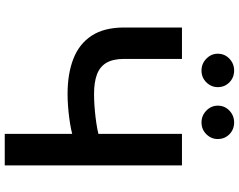

<svg xmlns="http://www.w3.org/2000/svg" viewBox="-116 -864 981 788"><g transform="rotate(90 374.0 -470.5)"><path d="M93.4 -490.1V-727.3H222.3V-490.1Q222.3 -443.9 238.5 -416.9Q254.6 -389.9 286.6 -378.2Q318.5 -366.5 366.1 -366.5Q387.4 -366.5 412.1 -368.1Q436.8 -369.7 462 -372.7Q487.2 -375.7 510.3 -380.1Q533.4 -384.6 551.5 -389.9V-282.7Q533.4 -277 511 -272.4Q488.6 -267.8 463.8 -264.6Q438.9 -261.4 414.1 -259.6Q389.2 -257.8 366.1 -257.8Q282.7 -257.8 221.4 -281.8Q160.2 -305.8 126.8 -356.9Q93.4 -408 93.4 -490.1ZM529.8 -727.3H659.4V0H529.8ZM201 -874.3Q201 -902.7 221.4 -922.1Q241.8 -941.4 269.9 -941.4Q298.7 -941.4 318.4 -922.1Q338.1 -902.7 338.1 -874.3Q338.1 -847.3 318.4 -827.4Q298.7 -807.5 269.9 -807.5Q241.8 -807.5 221.4 -827.4Q201 -847.3 201 -874.3ZM414.1 -874.3Q414.1 -902.7 434.5 -922.1Q454.9 -941.4 483 -941.4Q511.7 -941.4 531.4 -922.1Q551.1 -902.7 551.1 -874.3Q551.1 -847.3 531.4 -827.4Q511.7 -807.5 483 -807.5Q454.9 -807.5 434.5 -827.4Q414.1 -847.3 414.1 -874.3Z"/></g></svg>

Font: DeltaSans SemiBold
Style: Regular
Weight: 600
Designer: Rasmus Andersson
Foundry: rsms
Version: Version 3.012